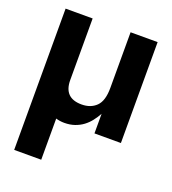

<svg xmlns="http://www.w3.org/2000/svg" viewBox="-129 -597 800 894"><g transform="rotate(20 271.0 -150.0)"><path d="M43 -500H177V-195Q177 -106 265 -106Q310 -106 337.5 -133Q365 -160 365 -224V-500H499V0H368V-97Q357 -77 343 -59Q329 -41 311 -27.5Q293 -14 270 -6Q247 2 219 2Q197 2 177 -4V200H43Z"/></g></svg>

Font: CyStack Display
Style: Bold
Weight: 700
Designer: Weizhong Zhang
Foundry: 本地遙控
Version: Version 1.000;Glyphs 3.1.2 (3151)